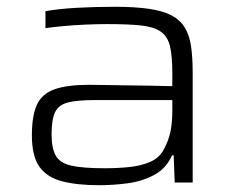

<svg xmlns="http://www.w3.org/2000/svg" viewBox="-20 -538 698 566"><path d="M273 8Q206 8 161.5 -4Q117 -16 95.5 -47.5Q74 -79 74 -139Q74 -196 88.5 -228.5Q103 -261 140 -274.5Q177 -288 243 -288Q255 -288 282 -287.5Q309 -287 345 -286.5Q381 -286 418.5 -285.5Q456 -285 488 -284V-322Q488 -373 481 -402Q474 -431 453.5 -445Q433 -459 395 -463Q357 -467 295 -467Q268 -467 233 -465.5Q198 -464 166 -461Q134 -458 114 -455V-505Q153 -512 206 -515Q259 -518 320 -518Q378 -518 419 -512Q460 -506 485 -493Q510 -480 524 -458Q538 -436 543 -403Q548 -370 548 -325V0H495L492 -80H487Q470 -41 434 -22Q398 -3 355 2.5Q312 8 273 8ZM289 -42Q326 -42 360.5 -45.5Q395 -49 422 -60.5Q449 -72 462 -96Q477 -123 482.5 -150Q488 -177 488 -211V-243H259Q208 -243 180.5 -236Q153 -229 142.5 -207.5Q132 -186 132 -142Q132 -101 144.5 -79Q157 -57 191 -49.5Q225 -42 289 -42Z"/></svg>

Font: Saira Expanded Light
Style: Regular
Weight: 300
Width: 7
Designer: Hector Gatti with collaboration of the Omnibus-Type team
Foundry: Omnibus-Type
Version: Version 1.101